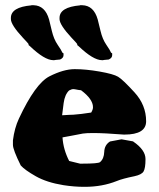

<svg xmlns="http://www.w3.org/2000/svg" viewBox="-20 -704 606 732"><path d="M285.2 -684.1H293.5Q337.4 -683.1 352.5 -629.9Q356 -617.2 363.3 -585.9Q370.6 -554.7 385.3 -533.4Q399.9 -512.2 403.3 -503.4L407.7 -500.5V-493.7Q407.7 -482.9 394.5 -477.1L378.4 -475.6L372.1 -474.6H368.7Q335.4 -474.6 279.3 -528.3L274.4 -532.2V-536.1Q272 -540 252.4 -560.5Q207.5 -608.9 207 -630.9V-635.7Q207 -676.8 285.2 -683.6ZM99.6 -684.1H107.9Q151.9 -683.1 167 -629.9Q170.4 -617.2 177.7 -585.9Q185.1 -554.7 199.7 -533.4Q214.4 -512.2 217.8 -503.4L222.2 -500.5V-493.7Q222.2 -482.9 209 -477.1L192.9 -475.6L186.5 -474.6H183.1Q149.9 -474.6 93.8 -528.3L88.9 -532.2V-536.1Q86.4 -540 66.9 -560.5Q22 -608.9 21.5 -630.9V-635.7Q21.5 -676.8 99.6 -683.6ZM216.8 -264.6Q239.3 -266.1 243.2 -266.1Q247.1 -266.1 250.5 -266.4Q253.9 -266.6 258.8 -266.6Q288.1 -268.6 327.6 -274.9Q334.5 -286.1 334.5 -294.9Q334.5 -303.7 331.5 -311.3Q328.6 -318.8 323.2 -326.7Q312 -342.8 289.1 -359.9Q279.3 -360.8 267.6 -363.3Q264.2 -364.3 260.7 -364.3Q252.4 -364.3 244.1 -359.4H243.7Q227.1 -343.8 222.7 -311.3Q218.3 -278.8 216.8 -264.6ZM537.1 -241.7Q537.1 -190.9 454.6 -190.9Q453.6 -190.9 452.1 -190.9Q377 -196.8 335.4 -196.8Q309.1 -196.8 295.9 -194.8Q263.2 -188.5 251.5 -186.3Q239.7 -184.1 231.4 -182.6Q223.1 -181.2 218.3 -180.2Q221.2 -134.3 243.7 -90.3L285.2 -80.1H294.4Q354.5 -80.1 361.3 -85.9Q376.5 -98.6 377.4 -125Q378.4 -151.4 399.4 -164.6L443.4 -172.9L487.3 -165L488.3 -164.1Q534.7 -132.3 534.7 -97.7V-96.7Q534.7 -63 527.3 -50.3Q520 -38.1 492.7 -32.2Q446.8 -22.9 424.8 -13.7Q369.6 8.3 303.2 8.3Q301.8 8.3 300.3 8.3Q263.2 8.3 222.2 2Q158.2 -8.3 116.5 -32Q74.7 -55.7 59.1 -73.2Q29.3 -133.3 29.3 -151.9V-168.9Q35.2 -215.8 52.2 -252Q114.7 -385.7 168.7 -413.1Q222.7 -440.4 264.9 -440.4Q307.1 -440.4 359.9 -431.2Q412.6 -421.9 430.2 -411.4Q447.8 -400.9 492.4 -352.3Q537.1 -303.7 537.1 -241.7Z"/></svg>

Font: Drukaatie burti
Style: Heavy
Weight: 800
Version: Version 0.14